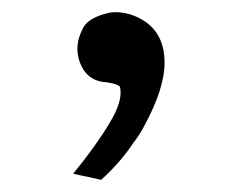

<svg xmlns="http://www.w3.org/2000/svg" viewBox="-20 -136 390 315"><path d="M250 -33Q250 9 217 70Q208 87 199 98Q178 130 146 159L100 149Q137 104 159 67Q182 30 177 7Q175 2 155 -1Q131 -2 118 -20Q107 -37 107 -56Q107 -74 118 -93Q128 -108 159 -115Q162 -116 169 -116Q190 -116 209 -106Q250 -85 250 -33Z"/></svg>

Font: GFS Baskerville
Style: Regular
Weight: 400
Designer: George Matthiopoulos
Foundry: George Matthiopoulos
Version: Version 1.0